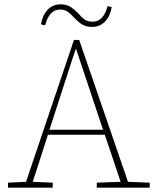

<svg xmlns="http://www.w3.org/2000/svg" viewBox="-20 -865 721 885"><path d="M17 0V-23L100 -27L321 -681H345L570 -27L670 -23V0H426V-23L536 -27L463 -244H201L131 -27L223 -23V0ZM313 -591 208 -267H455L330 -641ZM169 -753Q176 -795 199.5 -820Q223 -845 259 -845Q288 -845 306.5 -832.5Q325 -820 341 -803Q356 -785 370.5 -775Q385 -765 407 -765Q457 -765 476 -837L495 -832Q488 -791 464.5 -766Q441 -741 404 -741Q376 -741 357.5 -753Q339 -765 323 -782Q308 -799 293.5 -810Q279 -821 257 -821Q207 -821 188 -748Z"/></svg>

Font: Source Serif 4 SmText ExtraLight
Style: Regular
Weight: 200
Designer: Frank Grießhammer
Foundry: Adobe
Version: Version 4.005;hotconv 1.1.0;makeotfexe 2.6.0